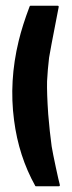

<svg xmlns="http://www.w3.org/2000/svg" viewBox="-20 -649 250 669"><path d="M160 -139Q164 -115 174.5 -66Q185 -17 188 -7Q190 0 185 0H104Q104 -1 103 -1Q45 -105 29 -230Q11 -366 45 -506Q58 -560 83 -626Q84 -629 86 -629H181Q186 -629 184 -622Q152 -458 151 -448Q146 -406 144 -366Q143 -324 148 -251Q153 -190 160 -139Z"/></svg>

Font: Cubao Free Narrow
Style: Narrow
Weight: 400
Width: 3
Designer: Aaron Amar
Version: Version 001.001